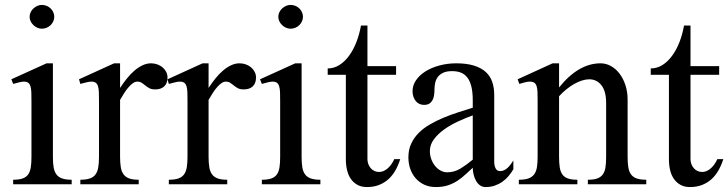

<svg xmlns="http://www.w3.org/2000/svg" viewBox="-20 -738 2917 769"><path d="M147.9 -718.3Q158.2 -718.3 167.2 -714.4Q176.3 -710.4 182.9 -704.1Q189.5 -697.8 193.4 -689Q197.3 -680.2 197.3 -670.9Q197.3 -661.1 193.4 -652.6Q189.5 -644 182.9 -637.5Q176.3 -630.9 167.2 -627Q158.2 -623 147.9 -623Q138.2 -623 129.4 -627Q120.6 -630.9 113.8 -637.5Q106.9 -644 102.8 -652.6Q98.6 -661.1 98.6 -670.9Q98.6 -680.2 102.8 -689Q106.9 -697.8 113.8 -704.1Q120.6 -710.4 129.4 -714.4Q138.2 -718.3 147.9 -718.3ZM106 -333Q106 -353.5 105.5 -368.2Q105 -382.8 102.1 -392.3Q99.1 -401.9 93 -406.5Q86.9 -411.1 75.2 -411.1Q68.4 -411.1 57.4 -408.4Q46.4 -405.8 32.7 -401.9L25.4 -420.4L166.5 -484.4H191.9V-109.9Q191.9 -85 194.8 -67.6Q197.8 -50.3 206.1 -39.3Q214.4 -28.3 229 -23.2Q243.7 -18.1 267.1 -18.1V0H32.7V-18.1Q56.2 -18.1 70.6 -23.2Q85 -28.3 92.8 -39.3Q100.6 -50.3 103.3 -67.6Q106 -85 106 -109.9Z M376.5 -333Q376.5 -353.5 376 -368.2Q375.5 -382.8 372.6 -392.3Q369.6 -401.9 363.5 -406.5Q357.4 -411.1 345.7 -411.1Q337.4 -411.1 327.1 -408.4Q316.9 -405.8 301.8 -401.9L296.4 -420.4L437 -484.4H460.9V-385.7Q473.6 -405.3 488 -423.3Q502.4 -441.4 518.1 -454.8Q533.7 -468.3 550.5 -476.3Q567.4 -484.4 585 -484.4Q598.6 -484.4 610.6 -480Q622.6 -475.6 631.6 -467.8Q640.6 -460 645.8 -449.7Q650.9 -439.5 650.9 -427.7Q650.9 -404.3 637.9 -392.1Q625 -379.9 601.6 -379.9Q586.9 -379.9 578.1 -384.8Q569.3 -389.6 562.3 -395.5Q555.2 -401.4 547.9 -406.2Q540.5 -411.1 529.8 -411.1Q521.5 -411.1 513.2 -405.5Q504.9 -399.9 496.1 -390.1Q487.3 -380.4 478.5 -366.9Q469.7 -353.5 460.9 -337.9V-109.9Q460.9 -85 463.9 -67.6Q466.8 -50.3 475.1 -39.3Q483.4 -28.3 497.8 -23.2Q512.2 -18.1 535.6 -18.1V0H301.8V-18.1Q325.2 -18.1 339.8 -23.2Q354.5 -28.3 362.5 -39.3Q370.6 -50.3 373.5 -67.6Q376.5 -85 376.5 -109.9Z M731 -333Q731 -353.5 730.5 -368.2Q730 -382.8 727.1 -392.3Q724.1 -401.9 718 -406.5Q711.9 -411.1 700.2 -411.1Q691.9 -411.1 681.6 -408.4Q671.4 -405.8 656.2 -401.9L650.9 -420.4L791.5 -484.4H815.4V-385.7Q828.1 -405.3 842.5 -423.3Q856.9 -441.4 872.6 -454.8Q888.2 -468.3 905 -476.3Q921.9 -484.4 939.5 -484.4Q953.1 -484.4 965.1 -480Q977.1 -475.6 986.1 -467.8Q995.1 -460 1000.2 -449.7Q1005.4 -439.5 1005.4 -427.7Q1005.4 -404.3 992.4 -392.1Q979.5 -379.9 956.1 -379.9Q941.4 -379.9 932.6 -384.8Q923.8 -389.6 916.7 -395.5Q909.7 -401.4 902.3 -406.2Q895 -411.1 884.3 -411.1Q876 -411.1 867.7 -405.5Q859.4 -399.9 850.6 -390.1Q841.8 -380.4 833 -366.9Q824.2 -353.5 815.4 -337.9V-109.9Q815.4 -85 818.4 -67.6Q821.3 -50.3 829.6 -39.3Q837.9 -28.3 852.3 -23.2Q866.7 -18.1 890.1 -18.1V0H656.2V-18.1Q679.7 -18.1 694.3 -23.2Q709 -28.3 717 -39.3Q725.1 -50.3 728 -67.6Q731 -85 731 -109.9Z M1144 -718.3Q1154.3 -718.3 1163.3 -714.4Q1172.4 -710.4 1179 -704.1Q1185.5 -697.8 1189.5 -689Q1193.4 -680.2 1193.4 -670.9Q1193.4 -661.1 1189.5 -652.6Q1185.5 -644 1179 -637.5Q1172.4 -630.9 1163.3 -627Q1154.3 -623 1144 -623Q1134.3 -623 1125.5 -627Q1116.7 -630.9 1109.9 -637.5Q1103 -644 1098.9 -652.6Q1094.7 -661.1 1094.7 -670.9Q1094.7 -680.2 1098.9 -689Q1103 -697.8 1109.9 -704.1Q1116.7 -710.4 1125.5 -714.4Q1134.3 -718.3 1144 -718.3ZM1102.1 -333Q1102.1 -353.5 1101.6 -368.2Q1101.1 -382.8 1098.1 -392.3Q1095.2 -401.9 1089.1 -406.5Q1083 -411.1 1071.3 -411.1Q1064.5 -411.1 1053.5 -408.4Q1042.5 -405.8 1028.8 -401.9L1021.5 -420.4L1162.6 -484.4H1188V-109.9Q1188 -85 1190.9 -67.6Q1193.8 -50.3 1202.1 -39.3Q1210.4 -28.3 1225.1 -23.2Q1239.7 -18.1 1263.2 -18.1V0H1028.8V-18.1Q1052.2 -18.1 1066.7 -23.2Q1081.1 -28.3 1088.9 -39.3Q1096.7 -50.3 1099.4 -67.6Q1102.1 -85 1102.1 -109.9Z M1292.5 -438.5V-463.9Q1317.4 -463.9 1338.9 -477.3Q1360.4 -490.7 1377.7 -514.2Q1395 -537.6 1407.2 -568.8Q1419.4 -600.1 1425.8 -635.7H1451.7V-473.1H1566.4V-438.5H1451.7V-100.6Q1451.7 -90.3 1455.1 -81.1Q1458.5 -71.8 1464.6 -64.7Q1470.7 -57.6 1479 -53.5Q1487.3 -49.3 1497.1 -49.3Q1508.8 -49.3 1518.3 -54Q1527.8 -58.6 1535.6 -66.2Q1543.5 -73.7 1549.3 -82.8Q1555.2 -91.8 1559.1 -100.6H1583Q1575.2 -75.7 1563.5 -55.2Q1551.8 -34.7 1535.4 -20Q1519 -5.4 1497.8 2.9Q1476.6 11.2 1449.7 11.2Q1428.2 11.2 1412.6 2.9Q1397 -5.4 1386.2 -20Q1375.5 -34.7 1370.4 -55.2Q1365.2 -75.7 1365.2 -100.6V-438.5Z M1873.5 -275.9Q1846.2 -266.1 1815.9 -252.2Q1785.6 -238.3 1760.3 -220.5Q1734.9 -202.6 1718.3 -180.7Q1701.7 -158.7 1701.7 -133.3Q1701.7 -115.7 1707.5 -100.1Q1713.4 -84.5 1723.1 -72.8Q1732.9 -61 1745.4 -54.4Q1757.8 -47.9 1771 -47.9Q1799.8 -47.9 1824.5 -63Q1849.1 -78.1 1873.5 -98.6ZM1959.5 -89.4Q1959.5 -74.2 1965.1 -63.5Q1970.7 -52.7 1982.9 -52.7Q1992.2 -52.7 1999.5 -56.4Q2006.8 -60.1 2013.2 -65.9Q2019.5 -71.8 2025.1 -79.3Q2030.8 -86.9 2036.1 -95.2V-60.1Q2027.8 -45.9 2017.1 -33Q2006.3 -20 1992.4 -10.3Q1978.5 -0.5 1961.7 5.4Q1944.8 11.2 1924.8 11.2Q1911.6 11.2 1901.9 3.9Q1892.1 -3.4 1886 -14.9Q1879.9 -26.4 1876.7 -39.8Q1873.5 -53.2 1873.5 -65.9Q1858.4 -52.7 1844 -39.1Q1829.6 -25.4 1812.5 -14.2Q1795.4 -2.9 1774.4 4.2Q1753.4 11.2 1725.6 11.2Q1700.2 11.2 1679.9 2Q1659.7 -7.3 1645.3 -23.4Q1630.9 -39.6 1623.3 -61.3Q1615.7 -83 1615.7 -107.9Q1615.7 -138.7 1627 -162.8Q1638.2 -187 1657.7 -206.3Q1677.2 -225.6 1702.9 -240.2Q1728.5 -254.9 1757.1 -266.8Q1785.6 -278.8 1815.7 -288.3Q1845.7 -297.9 1873.5 -306.6V-335.9Q1873.5 -369.1 1867.9 -391.6Q1862.3 -414.1 1851.6 -427.7Q1840.8 -441.4 1825.7 -447.3Q1810.5 -453.1 1791 -453.1Q1769 -453.1 1755.4 -446.8Q1741.7 -440.4 1733.9 -430.2Q1726.1 -419.9 1723.1 -406.7Q1720.2 -393.6 1720.2 -379.9Q1720.2 -367.7 1718.5 -356.4Q1716.8 -345.2 1712.2 -336.7Q1707.5 -328.1 1699.5 -323Q1691.4 -317.9 1678.2 -317.9Q1668 -317.9 1659.4 -322Q1650.9 -326.2 1645 -333.5Q1639.2 -340.8 1635.7 -350.8Q1632.3 -360.8 1632.3 -372.6Q1632.3 -396.5 1646.5 -417Q1660.6 -437.5 1684.6 -452.4Q1708.5 -467.3 1740.2 -475.8Q1772 -484.4 1807.6 -484.4Q1849.1 -484.4 1878.2 -475.3Q1907.2 -466.3 1925.3 -450Q1943.4 -433.6 1951.4 -410.2Q1959.5 -386.7 1959.5 -358.4Z M2133.3 -333Q2133.3 -353.5 2132.8 -368.2Q2132.3 -382.8 2129.4 -392.3Q2126.5 -401.9 2120.1 -406.5Q2113.8 -411.1 2102.1 -411.1Q2093.8 -411.1 2084 -408.7Q2074.2 -406.2 2060.1 -401.9L2053.2 -420.4L2193.4 -484.4H2219.2V-387.7Q2296.9 -484.4 2385.3 -484.4Q2407.7 -484.4 2427.5 -473.1Q2447.3 -461.9 2461.9 -442.4Q2476.6 -422.9 2485.1 -396.5Q2493.7 -370.1 2493.7 -339.8V-109.9Q2493.7 -85 2496.6 -67.6Q2499.5 -50.3 2507.6 -39.3Q2515.6 -28.3 2530.3 -23.2Q2544.9 -18.1 2568.4 -18.1V0H2334.5V-18.1Q2357.9 -18.1 2372.1 -23.2Q2386.2 -28.3 2394.3 -39.3Q2402.3 -50.3 2405 -67.6Q2407.7 -85 2407.7 -109.9V-325.2Q2407.7 -372.6 2388.9 -396.5Q2370.1 -420.4 2339.8 -420.4Q2326.2 -420.4 2310.8 -415.5Q2295.4 -410.6 2279.5 -401.6Q2263.7 -392.6 2248.3 -380.1Q2232.9 -367.7 2219.2 -352.5V-109.9Q2219.2 -85 2221.9 -67.6Q2224.6 -50.3 2232.4 -39.3Q2240.2 -28.3 2254.6 -23.2Q2269 -18.1 2292.5 -18.1V0H2058.1V-18.1Q2081.5 -18.1 2096.2 -23.2Q2110.8 -28.3 2119.1 -39.3Q2127.4 -50.3 2130.4 -67.6Q2133.3 -85 2133.3 -109.9Z M2586.4 -438.5V-463.9Q2611.3 -463.9 2632.8 -477.3Q2654.3 -490.7 2671.6 -514.2Q2689 -537.6 2701.2 -568.8Q2713.4 -600.1 2719.7 -635.7H2745.6V-473.1H2860.4V-438.5H2745.6V-100.6Q2745.6 -90.3 2749 -81.1Q2752.4 -71.8 2758.5 -64.7Q2764.6 -57.6 2772.9 -53.5Q2781.2 -49.3 2791 -49.3Q2802.7 -49.3 2812.3 -54Q2821.8 -58.6 2829.6 -66.2Q2837.4 -73.7 2843.3 -82.8Q2849.1 -91.8 2853 -100.6H2877Q2869.1 -75.7 2857.4 -55.2Q2845.7 -34.7 2829.3 -20Q2813 -5.4 2791.7 2.9Q2770.5 11.2 2743.7 11.2Q2722.2 11.2 2706.5 2.9Q2690.9 -5.4 2680.2 -20Q2669.4 -34.7 2664.3 -55.2Q2659.2 -75.7 2659.2 -100.6V-438.5Z"/></svg>

Font: Khmer Busra Bunong
Style: Regular
Weight: 400
Designer: D. Kanjahn
Version: Version 7.100; 2014